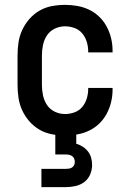

<svg xmlns="http://www.w3.org/2000/svg" viewBox="-20 -548 540 788"><path d="M247 8Q220 8 193 3Q166 -2 142.5 -15.5Q119 -29 101 -49.5Q83 -70 71.5 -94.5Q60 -119 56 -146Q52 -173 52 -200V-320Q52 -347 56 -374Q60 -401 71.5 -425.5Q83 -450 101 -470.5Q119 -491 142.5 -504.5Q166 -518 193 -523Q220 -528 247 -528Q273 -528 298 -523.5Q323 -519 346 -508Q369 -497 387.5 -479Q406 -461 418 -438.5Q430 -416 436 -391Q442 -366 442 -340V-333H342V-337Q342 -357 336 -376.5Q330 -396 317.5 -411Q305 -426 286 -433Q267 -440 247 -440Q225 -440 205 -430.5Q185 -421 173 -403Q161 -385 156.5 -363.5Q152 -342 152 -320V-200Q152 -178 156.5 -156.5Q161 -135 173 -117Q185 -99 205 -89.5Q225 -80 247 -80Q267 -80 286 -87Q305 -94 317.5 -109Q330 -124 336 -143.5Q342 -163 342 -183V-187H442V-180Q442 -154 436 -129Q430 -104 418 -81.5Q406 -59 387.5 -41Q369 -23 346 -12Q323 -1 298 3.5Q273 8 247 8ZM150 220V145H250Q257 145 263.5 144Q270 143 275.5 139.5Q281 136 284 130Q287 124 287 117Q287 110 284.5 103.5Q282 97 276.5 93Q271 89 264 87.5Q257 86 250 86H207V-80H293V42Q307 46 319.5 54Q332 62 341 73.5Q350 85 354 99.5Q358 114 358 129Q358 149 350 168Q342 187 326 199Q310 211 290 215.5Q270 220 250 220Z"/></svg>

Font: Iosevka Semibold
Style: Regular
Weight: 600
Monospace: yes
Designer: Belleve Invis
Foundry: Belleve Invis
Version: Version 33.2.3; ttfautohint (v1.8.4)